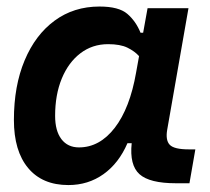

<svg xmlns="http://www.w3.org/2000/svg" viewBox="-20 -542 626 573"><path d="M407.2 -444.3 420.4 -517.6H542.5L479 -154.8Q473.6 -123.5 486.6 -109.9Q499.5 -96.2 543.9 -96.2H563L545.4 4.9H504.9Q426.3 4.9 396.2 -22.2Q366.2 -49.3 373 -114.7H360.4Q334.5 -54.7 288.8 -22.2Q243.2 10.3 184.1 10.3Q106.4 10.3 64 -40.5Q21.5 -91.3 21.5 -184.1Q21.5 -285.6 53.5 -361.8Q85.4 -438 142.8 -480.2Q200.2 -522.5 276.9 -522.5Q334.5 -522.5 359.9 -500.7Q385.3 -479 399.4 -444.3ZM302.7 -410.2Q255.4 -410.2 219.7 -382.8Q184.1 -355.5 164.3 -307.4Q144.5 -259.3 144.5 -196.3Q144.5 -151.4 163.3 -126.7Q182.1 -102.1 215.8 -102.1Q277.3 -102.1 322.5 -160.6Q367.7 -219.2 386.2 -325.7L395 -374.5Q381.8 -389.2 360.4 -399.7Q338.9 -410.2 302.7 -410.2Z"/></svg>

Font: Cascadia Code NF SemiBold
Style: Italic
Weight: 600
Italic angle: -10°
Monospace: yes
Designer: Aaron Bell
Foundry: Saja Typeworks
Version: Version 2404.023; ttfautohint (v1.8.4)